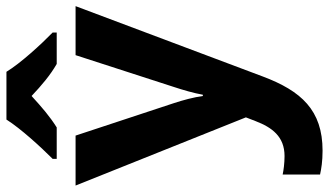

<svg xmlns="http://www.w3.org/2000/svg" viewBox="-238 -568 1046 611"><g transform="rotate(-90 285.5 -263.0)"><path d="M362 -766H210C181 -720 122 -656 85 -619V-606H185C220 -628 249 -653 285 -686C320 -653 352 -626 387 -606H487V-619C451 -654 390 -720 362 -766ZM0 -546 217 -4 205 27C185 79 156 119 94 119C71 119 49 116 35 113V232C53 236 77 240 111 240C240 240 301 172 347 50L571 -546H415L314 -234C304 -204 294 -169 289 -141H285C281 -170 272 -204 262 -234L159 -546Z"/></g></svg>

Font: Noto Sans Myanmar UI
Style: Bold
Weight: 700
Designer: Monotype Design Team
Foundry: Monotype Imaging Inc.
Version: Version 2.103